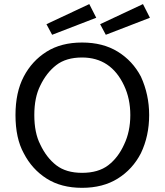

<svg xmlns="http://www.w3.org/2000/svg" viewBox="-20 -901 798 930"><path d="M55 0ZM662.5 -530Q702.5 -442.5 702.5 -343.8Q702.5 -242.5 662.5 -158.8Q622.5 -81.2 550.6 -36.2Q478.8 8.8 377.5 8.8Q276.2 8.8 205.6 -36.2Q135 -81.2 95 -158.8Q55 -231.2 55 -343.8Q55 -453.8 95 -530Q135 -606.2 205.6 -650.6Q276.2 -695 377.5 -695Q478.8 -695 550.6 -650.6Q622.5 -606.2 662.5 -530ZM581.2 -201.2Q611.2 -263.8 611.2 -343.8Q611.2 -422.5 581.2 -486.2Q517.5 -622.5 377.5 -622.5Q300 -622.5 252.5 -585.6Q205 -548.8 175 -486.2Q146.2 -428.8 146.2 -343.8Q146.2 -257.5 175 -201.2Q205 -137.5 252.5 -100.6Q300 -63.8 377.5 -63.8Q456.2 -63.8 504.4 -100.6Q552.5 -137.5 581.2 -201.2ZM232.5 -732.5 205 -783.8 412.5 -881.2 446.2 -815ZM492.5 -732.5 465 -783.8 672.5 -881.2 706.2 -815Z"/></svg>

Font: Cambay
Style: Regular
Weight: 400
Designer: Pooja Saxena
Foundry: Pooja Saxena
Version: Version 1.181;PS 001.181;hotconv 1.0.70;makeotf.lib2.5.58329